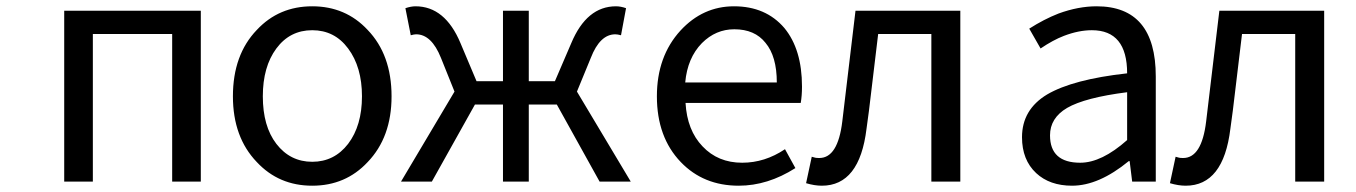

<svg xmlns="http://www.w3.org/2000/svg" viewBox="-20 -577 4307 610"><path d="M184 0V-543H618V0H527V-469H275V0Z M796 -62Q720 -141 720 -271Q720 -403 796 -482Q866 -557 972 -557Q1078 -557 1148 -482Q1224 -403 1224 -271Q1224 -141 1148 -62Q1078 13 972 13Q866 13 796 -62ZM1086 -120Q1130 -178 1130 -271Q1130 -364 1086 -423Q1043 -481 972 -481Q901 -481 858 -423Q815 -365 815 -271Q815 -176 858 -120Q902 -63 972 -63Q1042 -63 1086 -120Z M1813 -286 1984 0H1885L1749 -245H1660V0H1578V-245H1489L1352 0H1254L1424 -286L1381 -393Q1351 -468 1302 -468Q1296 -468 1285 -465L1268 -551Q1286 -557 1300 -557Q1394 -557 1443 -440L1494 -319H1578V-543H1660V-319H1743L1795 -440Q1844 -557 1937 -557Q1952 -557 1969 -551L1953 -465Q1942 -468 1935 -468Q1886 -468 1857 -393Z M2143 -62Q2067 -141 2067 -271Q2067 -398 2142 -480Q2213 -557 2312 -557Q2413 -557 2472 -488Q2528 -420 2528 -302Q2528 -273 2524 -250H2158Q2163 -163 2212 -112Q2261 -60 2338 -60Q2410 -60 2474 -103L2507 -43Q2419 13 2327 13Q2215 13 2143 -62ZM2157 -315H2448Q2448 -398 2412 -441Q2378 -484 2313 -484Q2254 -484 2210 -440Q2164 -393 2157 -315Z M2541 5 2559 -79 2570 -76Q2574 -75 2583 -75Q2642 -75 2656 -191L2677 -367L2698 -543H3031V0H2939V-469H2770L2752 -319Q2739 -207 2733 -168Q2711 13 2591 13Q2568 13 2541 5Z M3272 -27Q3227 -69 3227 -141Q3227 -229 3307 -277Q3389 -325 3561 -344Q3561 -481 3449 -481Q3407 -481 3360 -463Q3326 -450 3286 -423L3250 -486Q3297 -516 3343 -534Q3406 -557 3464 -557Q3652 -557 3652 -334V0H3577L3569 -65H3566Q3471 13 3386 13Q3315 13 3272 -27ZM3561 -132V-284Q3427 -267 3370 -234Q3316 -202 3316 -147Q3316 -60 3412 -60Q3480 -60 3561 -132Z M3697 5 3715 -79 3726 -76Q3730 -75 3739 -75Q3798 -75 3812 -191L3833 -367L3854 -543H4187V0H4095V-469H3926L3908 -319Q3895 -207 3889 -168Q3867 13 3747 13Q3724 13 3697 5Z"/></svg>

Font: Source Han Sans Regular
Style: Regular
Weight: 400
Designer: Ryoko NISHIZUKA  (kana & ideographs); Paul D. Hunt (Latin, Greek & Cyrillic); Wenlong ZHANG  (bopomofo); Sandoll Communi
Foundry: Adobe Systems Incorporated
Version: Version 1.00 January 18, 2024, initial release